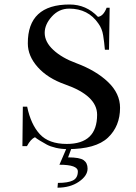

<svg xmlns="http://www.w3.org/2000/svg" viewBox="-20 -658 613 866"><path d="M284.2 1 305.7 2 287.1 51.8Q339.8 51.8 357.4 64.5Q375 77.1 375 102.5Q375 134.8 335.9 161.6Q296.9 188.5 239.3 188.5L241.2 167Q287.1 167 309.1 155.8Q331.1 144.5 331.1 115.2Q331.1 85 248 85ZM293.9 -637.7Q369.1 -637.7 421.9 -582Q446.3 -585 460.9 -623H474.6L471.7 -433.6H453.1Q450.2 -467.8 445.3 -498.5Q440.4 -529.3 423.8 -551.8Q377.9 -619.1 292 -619.1Q246.1 -619.1 213.9 -583.5Q181.6 -547.9 181.6 -509.8Q181.6 -468.8 220.7 -432.6Q259.8 -396.5 324.2 -373Q413.1 -339.8 467.3 -288.1Q521.5 -236.3 521.5 -171.9Q521.5 -88.9 466.8 -37.1Q412.1 14.6 285.2 14.6Q257.8 14.6 232.4 8.8Q207 2.9 190.9 -5.9Q174.8 -14.6 159.7 -23.9Q144.5 -33.2 137.7 -39.1Q118.2 -30.3 101.6 1H81.1L83 -176.8H102.5Q119.1 -96.7 159.7 -52.7Q200.2 -8.8 281.2 -8.8Q418 -8.8 418 -140.6Q418 -226.6 273.4 -277.3Q195.3 -304.7 150.4 -355Q105.5 -405.3 105.5 -461.9Q104.5 -637.7 293.9 -637.7Z"/></svg>

Font: Bentham
Style: Regular
Weight: 400
Version: Version 002.002